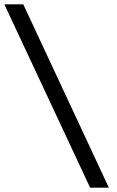

<svg xmlns="http://www.w3.org/2000/svg" viewBox="-28 -732 538 882"><path d="M386 130 -8 -712H79L472 130Z"/></svg>

Font: Undotted
Style: Regular
Weight: 400
Designer: Delve Withrington, Dave Bailey, Thomas Jockin
Foundry: Delve Fonts LLC
Version: Version 4.000